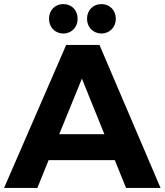

<svg xmlns="http://www.w3.org/2000/svg" viewBox="-23 -920 806 940"><path d="M287 -756C328 -756 357 -787 357 -828C357 -870 328 -900 287 -900C246 -900 217 -870 217 -828C217 -787 246 -756 287 -756ZM474 -756C514 -756 544 -787 544 -828C544 -870 514 -900 474 -900C433 -900 403 -870 403 -828C403 -787 433 -756 474 -756ZM594 0H763L464 -700H301L-3 0H160L215 -136H539ZM267 -263 378 -535 488 -263Z"/></svg>

Font: Juman SemiBold
Style: Regular
Weight: 600
Designer: Bandar Raffah (Arabic) Julieta Ulanovsky (Latin)
Foundry: Caramella
Version: Version 5.022;PS 005.022;hotconv 1.0.88;makeotf.lib2.5.64775